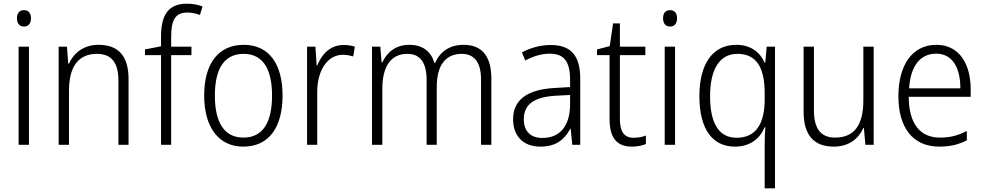

<svg xmlns="http://www.w3.org/2000/svg" viewBox="-20 -878 5334 1041"><path d="M110 -823C85 -823 72 -806 72 -779C72 -751 86 -734 110 -734C134 -734 148 -751 148 -779C148 -806 135 -823 110 -823ZM137 -625H81V-93H137Z M514 -635C433 -635 379 -590 354 -533H350L343 -625H298V-93H354V-385C354 -520 407 -586 506 -586C582 -586 622 -541 622 -442V-93H677V-449C677 -577 620 -635 514 -635Z M1018 -579V-625H908V-680C908 -773 933 -810 996 -810C1018 -810 1043 -805 1064 -797L1078 -843C1054 -852 1027 -858 994 -858C895 -858 853 -800 853 -680V-627L766 -610V-579H853V-93H908V-579Z M1512 -360C1512 -529 1440 -635 1302 -635C1164 -635 1087 -534 1087 -360C1087 -189 1165 -83 1299 -83C1439 -83 1512 -189 1512 -360ZM1145 -360C1145 -504 1195 -586 1301 -586C1410 -586 1455 -497 1455 -360C1455 -217 1407 -132 1300 -132C1193 -132 1145 -218 1145 -360Z M1842 -634C1770 -634 1724 -583 1700 -523H1697L1690 -625H1645V-93H1700V-380C1700 -494 1754 -581 1839 -581C1859 -581 1878 -577 1895 -572L1904 -625C1885 -631 1864 -634 1842 -634Z M2494 -635C2418 -635 2367 -599 2339 -537H2335C2318 -598 2272 -635 2199 -635C2123 -635 2077 -592 2053 -540H2049L2042 -625H1997V-93H2053V-397C2053 -516 2098 -586 2189 -586C2253 -586 2293 -545 2293 -445V-93H2348V-406C2348 -525 2396 -586 2484 -586C2548 -586 2588 -544 2588 -448V-93H2644V-452C2644 -578 2589 -635 2494 -635Z M2965 -634C2909 -634 2855 -618 2810 -594L2828 -550C2873 -574 2917 -587 2961 -587C3035 -587 3071 -548 3071 -445V-406L2987 -401C2841 -393 2762 -338 2762 -232C2762 -142 2815 -83 2910 -83C2997 -83 3041 -123 3072 -180H3074L3083 -93H3126V-451C3126 -578 3075 -634 2965 -634ZM2993 -359 3071 -363V-310C3070 -198 3018 -130 2921 -130C2858 -130 2820 -165 2820 -232C2820 -312 2876 -352 2993 -359Z M3416 -131C3362 -131 3341 -166 3341 -234V-579H3479V-625H3341V-751H3304L3286 -628L3217 -610V-579H3285V-232C3285 -129 3326 -83 3406 -83C3436 -83 3462 -89 3482 -97V-143C3465 -136 3441 -131 3416 -131Z M3613 -823C3588 -823 3575 -806 3575 -779C3575 -751 3589 -734 3613 -734C3637 -734 3651 -751 3651 -779C3651 -806 3638 -823 3613 -823ZM3640 -625H3584V-93H3640Z M4126 -93V143H4182V-625H4137L4129 -538H4126C4101 -594 4051 -635 3972 -635C3843 -635 3772 -530 3772 -357C3772 -177 3843 -83 3965 -83C4046 -83 4100 -126 4126 -188H4130C4127 -158 4126 -117 4126 -93ZM3974 -131C3879 -131 3830 -207 3830 -356C3830 -501 3880 -586 3979 -586C4081 -586 4126 -512 4126 -373V-339C4126 -207 4078 -131 3974 -131Z M4717 -625H4661V-334C4661 -198 4610 -132 4508 -132C4432 -132 4393 -178 4393 -280V-625H4337V-273C4337 -147 4391 -83 4501 -83C4583 -83 4636 -127 4661 -184H4664L4672 -93H4717Z M5057 -635C4924 -635 4851 -522 4851 -356C4851 -190 4926 -83 5073 -83C5132 -83 5176 -94 5222 -117V-168C5171 -142 5131 -132 5076 -132C4967 -132 4908 -209 4907 -353H5243V-393C5243 -530 5182 -635 5057 -635ZM5056 -587C5146 -587 5187 -508 5187 -399H4909C4917 -523 4971 -587 5056 -587Z"/></svg>

Font: Noto Sans Kannada UI SemiCondensed Light
Style: Regular
Weight: 300
Width: 4
Designer: Jelle Bosma - Monotype Design Team
Foundry: Monotype Imaging Inc.
Version: Version 2.005